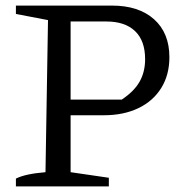

<svg xmlns="http://www.w3.org/2000/svg" viewBox="-20 -668 666 688"><path d="M381 -648Q477 -648 532 -599Q587 -550 587 -463Q587 -400 558 -353Q529 -306 476 -280.5Q423 -255 352 -255H233V-51L370 -31V0H37V-28Q70 -45 143 -51L152 -596L37 -618V-648ZM361 -591H233V-311H416Q460 -340 480 -375Q500 -410 500 -456Q500 -522 464 -556.5Q428 -591 361 -591Z"/></svg>

Font: Piazzolla
Style: Regular
Weight: 400
Designer: Juan Pablo del Peral
Foundry: Huerta Tipografica
Version: Version 1.330